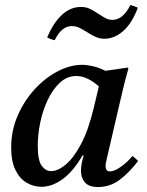

<svg xmlns="http://www.w3.org/2000/svg" viewBox="-20 -741 591 773"><path d="M146 11Q115 11 87 -5.5Q59 -22 42 -57Q25 -92 25 -147Q25 -215 51 -275Q77 -335 119 -381Q161 -427 211.5 -453.5Q262 -480 311 -480Q330 -480 354 -474.5Q378 -469 404 -456Q425 -459 447.5 -462Q470 -465 494 -469L497 -465Q485 -423 476 -385.5Q467 -348 458 -309L412 -111Q411 -104 408 -93Q405 -82 405 -72Q405 -63 409 -57Q413 -51 423 -51Q440 -51 466 -69Q492 -87 513 -113Q526 -104 536 -93Q502 -48 463 -18Q424 12 375 12Q338 12 322 -6.5Q306 -25 306 -53Q306 -80 317 -115H312Q275 -51 232.5 -20Q190 11 146 11ZM378 -393Q357 -412 334 -423.5Q311 -435 287 -435Q250 -435 221 -408Q192 -381 172 -338.5Q152 -296 142 -247.5Q132 -199 132 -155Q132 -95 148 -73.5Q164 -52 186 -52Q212 -52 243.5 -77.5Q275 -103 305.5 -159.5Q336 -216 358 -309ZM505 -721Q513 -719 520.5 -716Q528 -713 535 -710Q512 -648 476.5 -616.5Q441 -585 400 -585Q384 -585 370 -590.5Q356 -596 338 -607Q316 -621 301 -628.5Q286 -636 269 -636Q228 -636 200 -579Q186 -582 170 -590Q194 -648 228.5 -680.5Q263 -713 306 -713Q323 -713 337 -707.5Q351 -702 367 -691Q385 -680 400 -670.5Q415 -661 433 -661Q475 -661 505 -721Z"/></svg>

Font: Tiro Bangla
Style: Italic
Weight: 400
Italic angle: -11°
Designer: Bangla: John Hudson & Fiona Ross, assisted by Neelakash Kshetrimayum. Latin: John Hudson with Paul Hanslow, assisted by 
Foundry: Tiro Typeworks Ltd.
Version: Version 1.60